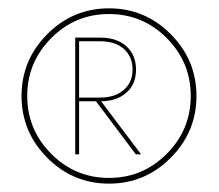

<svg xmlns="http://www.w3.org/2000/svg" viewBox="-20 -790 525 461"><path d="M93.5 -411.1Q31.7 -473.1 31.7 -559.6Q31.7 -646 93.5 -708Q155.3 -770 241.7 -770Q328.1 -770 389.9 -708Q451.7 -646 451.7 -559.6Q451.7 -473.1 389.9 -411.1Q328.1 -349.1 241.7 -349.1Q155.3 -349.1 93.5 -411.1ZM380.4 -698.5Q322.8 -756.3 241.7 -756.3Q160.6 -756.3 103 -698.5Q45.4 -640.6 45.4 -559.6Q45.4 -478.5 103 -420.7Q160.6 -362.8 241.7 -362.8Q322.8 -362.8 380.4 -420.7Q438 -478.5 438 -559.6Q438 -640.6 380.4 -698.5ZM169.9 -419.4H160.6V-699.7H220.2Q260.7 -699.7 283.7 -678.7Q306.6 -657.7 306.6 -623Q306.6 -587.4 283 -567.1Q259.3 -546.9 222.7 -546.9L318.8 -419.4H306.2L210.4 -546.9H169.9ZM169.9 -555.7H220.2Q256.3 -555.7 277.3 -574.2Q298.3 -592.8 298.3 -623Q298.3 -653.8 277.6 -672.4Q256.8 -690.9 220.2 -690.9H169.9Z"/></svg>

Font: Spartan MB Thin
Style: Regular
Weight: 100
Designer: Matt Bailey, Mirko Velimirovic
Foundry: Matt Bailey
Version: Version 1.005